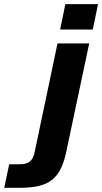

<svg xmlns="http://www.w3.org/2000/svg" viewBox="-111 -742 485 912"><path d="M-90.8 150 -67.4 38.2H-18.8Q3 38.2 17.3 32.7Q31.6 27.2 40.5 14.4Q49.4 1.6 54 -21.6L162.2 -536H312.8L203 -17.6Q189.4 46.6 163.6 83Q137.8 119.4 95.3 134.7Q52.8 150 -11.4 150ZM174.6 -601.6 199.4 -722.4H354.6L329.8 -601.6Z"/></svg>

Font: Geist
Style: Italic
Weight: 400
Italic angle: -12°
Designer: Basement.studio, Andrés Briganti, Mateo Zaragoza
Foundry: Basement.studio, Vercel, Andrés Briganti, Guido Ferreyra, Mateo Zaragoza
Version: Version 1.500